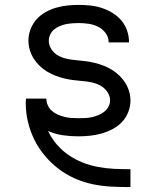

<svg xmlns="http://www.w3.org/2000/svg" viewBox="-20 -548 640 783"><path d="M511 215Q472 215 433.5 213Q395 211 357 203Q319 195 283.5 179Q248 163 217.5 139.5Q187 116 162 86Q137 56 120 21.5Q103 -13 94 -51Q85 -89 85 -128Q85 -133 85.5 -137.5Q86 -142 86 -146H169Q169 -132 175 -118.5Q181 -105 192 -95.5Q203 -86 216 -80.5Q229 -75 242.5 -71.5Q256 -68 270.5 -67Q285 -66 299 -66Q313 -66 326.5 -66.5Q340 -67 353.5 -70Q367 -73 380 -78Q393 -83 404 -91.5Q415 -100 422 -112.5Q429 -125 429 -138Q429 -157 417.5 -173.5Q406 -190 389.5 -199Q373 -208 354 -212Q335 -216 316 -217.5Q297 -219 278 -221.5Q259 -224 240.5 -228.5Q222 -233 204.5 -240Q187 -247 170.5 -257Q154 -267 140.5 -280.5Q127 -294 117 -310Q107 -326 101.5 -344.5Q96 -363 96 -383Q96 -406 104.5 -428.5Q113 -451 128.5 -468.5Q144 -486 165 -498Q186 -510 208.5 -516.5Q231 -523 254.5 -525.5Q278 -528 301 -528Q325 -528 348.5 -525.5Q372 -523 395 -515.5Q418 -508 438.5 -495.5Q459 -483 474.5 -465Q490 -447 498 -424Q506 -401 506 -378V-375H423V-376Q423 -397 410.5 -413.5Q398 -430 380 -439Q362 -448 341.5 -451Q321 -454 301 -454Q288 -454 275 -453Q262 -452 249 -449.5Q236 -447 223.5 -441.5Q211 -436 201 -428Q191 -420 185 -407.5Q179 -395 179 -382Q179 -363 190 -346.5Q201 -330 218 -321Q235 -312 253.5 -308Q272 -304 291 -302.5Q310 -301 329 -298.5Q348 -296 366.5 -291.5Q385 -287 403 -280Q421 -273 437 -263Q453 -253 467 -239.5Q481 -226 491 -210Q501 -194 506.5 -175.5Q512 -157 512 -138Q512 -114 503 -91Q494 -68 477.5 -50.5Q461 -33 439 -21.5Q417 -10 394 -3.5Q371 3 347 5.5Q323 8 299 8Q267 8 236 3.5Q205 -1 176 -14Q190 16 211.5 41Q233 66 260 84.5Q287 103 317.5 115Q348 127 380.5 133Q413 139 445.5 140.5Q478 142 511 142H512V215Z"/></svg>

Font: Nova Nerd Font
Style: Regular
Weight: 400
Designer: Belleve Invis
Foundry: Belleve Invis
Version: Version 24.1.4; ttfautohint (v1.8.4);Nerd Fonts 3.1.1